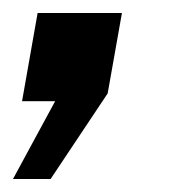

<svg xmlns="http://www.w3.org/2000/svg" viewBox="-48 -156 268 296"><path d="M30 120H-28L37 0H-14L10 -136H140L118 -12Z"/></svg>

Font: Cabin VF Beta
Style: Italic
Weight: 400
Italic angle: -7°
Designer: Pablo Impallari
Foundry: Pablo Impallari. http://www.impallari.com Igino Marini. http://www.ikern.com
Version: Version 2.300